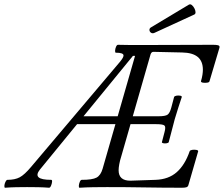

<svg xmlns="http://www.w3.org/2000/svg" viewBox="-87 -877 1049 900"><path d="M-63 3Q-67 3 -66.5 -6Q-66 -15 -61.5 -24.5Q-57 -34 -52 -34Q-17 -34 5.5 -46Q28 -58 59 -95L476 -588Q484 -598 488 -605Q492 -612 492 -617Q492 -630 456 -630Q452 -630 452.5 -639.5Q453 -649 457 -658Q461 -667 466 -667Q495 -666 525 -666Q555 -666 585 -666Q667 -666 748.5 -666.5Q830 -667 912 -667Q927 -667 934.5 -665Q942 -663 942 -658Q942 -657 942 -655Q942 -653 941 -651L895 -496Q894 -491 884 -489.5Q874 -488 864.5 -489.5Q855 -491 855 -496Q860 -513 862 -526.5Q864 -540 864 -550Q864 -590 840 -610Q816 -630 767 -631L632 -634Q627 -634 624 -631Q621 -628 619 -623L482 -146Q475 -124 472 -107Q469 -90 469 -79Q469 -30 524 -30L642 -34Q703 -36 741.5 -70Q780 -104 802 -168Q804 -173 813.5 -174.5Q823 -176 832.5 -174.5Q842 -173 842 -168L796 -9Q794 -2 787.5 0.5Q781 3 766 3Q678 3 590.5 1.5Q503 0 415 0Q383 0 350.5 0.5Q318 1 286 3Q282 3 282.5 -6Q283 -15 287 -24.5Q291 -34 296 -34Q346 -34 365.5 -44.5Q385 -55 394 -86L546 -615H536L100 -82Q81 -58 94 -46Q107 -34 153 -34Q158 -34 157 -24.5Q156 -15 152 -6Q148 3 143 3Q118 1 92 0.5Q66 0 40 0Q15 0 -11 0.5Q-37 1 -63 3ZM672 -211 684 -257Q691 -282 684 -288.5Q677 -295 645 -295H254L283 -332H656Q688 -332 698.5 -339.5Q709 -347 716 -373L729 -422Q731 -427 740 -428.5Q749 -430 757.5 -428.5Q766 -427 765 -422Q757 -398 748.5 -371.5Q740 -345 732 -318Q725 -292 718 -264.5Q711 -237 704 -211Q703 -207 694.5 -205.5Q686 -204 678.5 -205.5Q671 -207 672 -211ZM637 -723Q628 -719 621 -723.5Q614 -728 613.5 -736.5Q613 -745 623 -750L798 -855Q805 -859 812 -853.5Q819 -848 824 -838.5Q829 -829 829.5 -820.5Q830 -812 824 -809Z"/></svg>

Font: Junicode VF
Style: Italic
Weight: 400
Italic angle: -11°
Designer: Peter S. Baker
Version: Version 2.209